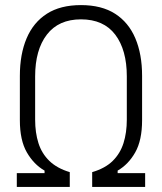

<svg xmlns="http://www.w3.org/2000/svg" viewBox="-20 -734 636 754"><path d="M46 0V-54H155V-64Q113 -88 85.5 -135.5Q58 -183 58 -262V-436Q58 -521 84.5 -583.5Q111 -646 164 -680Q217 -714 298 -714Q379 -714 432 -680Q485 -646 511.5 -583.5Q538 -521 538 -436V-262Q538 -183 511 -135.5Q484 -88 442 -64V-54H550V0H342V-58Q393 -73 422.5 -102Q452 -131 465 -172Q478 -213 478 -264V-434Q478 -538 432.5 -598Q387 -658 298 -658Q210 -658 164 -598Q118 -538 118 -434V-264Q118 -213 131 -172Q144 -131 174 -102Q204 -73 254 -58V0Z"/></svg>

Font: Space Grotesk Frontify Light
Style: Regular
Weight: 300
Designer: Florian Karsten
Version: Version 2.000